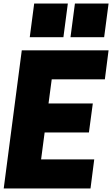

<svg xmlns="http://www.w3.org/2000/svg" viewBox="-20 -1064 633 1084"><path d="M338 -854H148L173 -1044H363ZM568 -854H378L403 -1044H593ZM491 0H1L103 -780H593L572 -616H272L254 -480H504L482 -316H232L212 -164H512Z"/></svg>

Font: Tanohe Sans ExtraBold
Style: Italic
Weight: 800
Designer: Village Type and Design LLC & Cristiano Sobral
Foundry: Cooper Hewitt Smithsonian Design Museum
Version: Version 1.00;September 29, 2021;FontCreator 13.0.0.2655 64-b